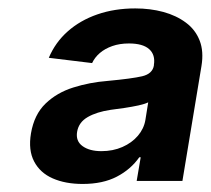

<svg xmlns="http://www.w3.org/2000/svg" viewBox="-20 -761 508 463"><path d="M179.2 -317.4Q137.7 -317.4 107.2 -330.8Q76.7 -344.2 62.3 -371.6Q47.9 -398.9 54.7 -439.5Q62.5 -484.9 89.8 -511.2Q117.2 -537.6 156.7 -550Q196.3 -562.5 239.7 -565.9Q297.9 -571.3 322.8 -577.1Q347.7 -583 351.1 -603V-604.5Q355 -628.9 339.6 -642.6Q324.2 -656.2 291 -656.2Q268.6 -656.2 250.7 -649.9Q232.9 -643.6 220.7 -633.1Q208.5 -622.6 202.1 -608.9L97.7 -621.6Q113.3 -658.7 143.3 -685.3Q173.3 -711.9 214.8 -726.3Q256.3 -740.7 306.2 -740.7Q342.3 -740.7 373.8 -732.2Q405.3 -723.6 428.2 -706.5Q451.2 -689.5 461.4 -663.3Q471.7 -637.2 465.8 -601.6L419.9 -324.7H309.6L319.3 -381.8H315.9Q295.4 -352.5 261.7 -335Q228 -317.4 179.2 -317.4ZM224.6 -396.5Q252.4 -396.5 275.1 -406.5Q297.9 -416.5 312.5 -433.6Q327.1 -450.7 330.6 -471.7L337.4 -514.2Q329.6 -510.3 314 -506.8Q298.3 -503.4 280.3 -500.7Q262.2 -498 246.6 -496.1Q213.4 -491.2 191.7 -478.8Q169.9 -466.3 166 -443.4Q162.1 -420.9 179 -408.7Q195.8 -396.5 224.6 -396.5Z"/></svg>

Font: Inter 18pt
Style: Bold Italic
Weight: 700
Italic angle: -9.3988°
Designer: Rasmus Andersson
Foundry: rsms
Version: Version 4.001;git-66647c0bb